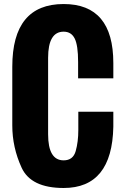

<svg xmlns="http://www.w3.org/2000/svg" viewBox="-20 -916 613 953"><path d="M542.5 -287.1Q536.6 17.1 295.9 17.1Q133.8 17.1 87.4 -83.5Q41 -184.1 41 -293.5V-584.5Q41 -896 295.9 -896Q542.5 -896 542.5 -603V-527.3H367.7V-608.4Q367.7 -691.4 350.6 -725.1Q333.5 -758.8 295.9 -758.8Q218.8 -758.8 218.8 -628.9V-249.5Q218.8 -120.1 295.9 -120.1Q342.8 -120.1 355.7 -166Q368.7 -211.9 368.7 -271V-361.3H542.5Z"/></svg>

Font: Oswald-Bold
Style: Bold
Weight: 700
Designer: vernon adams
Foundry: vernon adams
Version: Version 2.002; ttfautohint (v0.92.18-e454-dirty) -l 8 -r 50 